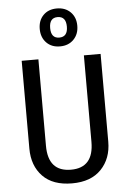

<svg xmlns="http://www.w3.org/2000/svg" viewBox="-63 -1006 715 1064"><g transform="rotate(-5 294.5 -474.5)"><path d="M514 -201Q514 -107 457 -47.5Q400 12 295 12Q188 12 131.5 -46.5Q75 -105 75 -201V-689H168V-208Q168 -64 295 -64Q421 -64 421 -208V-689H514ZM399 -856Q399 -809 370 -779.5Q341 -750 294 -750Q247 -750 218.5 -779.5Q190 -809 190 -856Q190 -903 218.5 -932Q247 -961 294 -961Q341 -961 370 -932Q399 -903 399 -856ZM248 -856Q248 -799 294 -799Q341 -799 341 -856Q341 -913 294 -913Q248 -913 248 -856Z"/></g></svg>

Font: Fira Sans Condensed
Style: Regular
Weight: 400
Width: 3
Designer: bBox Type GmbH & Carrois Corporate GbR & Edenspiekermann AG
Foundry: bBox Type GmbH & Carrois Corporate GbR & Edenspiekermann AG
Version: Version 4.301